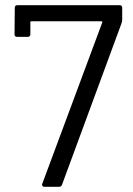

<svg xmlns="http://www.w3.org/2000/svg" viewBox="-20 -720 513 740"><path d="M143 -12 374 -633Q375 -635 374 -636.5Q373 -638 371 -638H101Q97 -638 97 -634V-588Q97 -578 87 -578H46Q36 -578 36 -588L37 -690Q37 -700 47 -700H441Q451 -700 451 -690V-644Q451 -640 449 -632L219 -8Q216 0 207 0H151Q146 0 143.5 -3.5Q141 -7 143 -12Z"/></svg>

Font: Barlow
Style: Regular
Weight: 400
Designer: Jeremy Tribby
Foundry: Tribby Type
Version: Version 1.408;December 10, 2018;FontCreator 11.5.0.2430 64-b